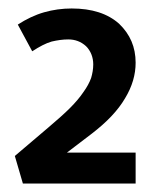

<svg xmlns="http://www.w3.org/2000/svg" viewBox="-20 -878 369 453"><path d="M141 -785C128 -785 115 -783 102 -780C88 -776 73 -768 56 -757L22 -820C42 -833 63 -843 84 -849C105 -855 127 -858 149 -858C197 -858 234 -846 261 -822C287 -797 300 -767 300 -730C300 -702 292 -674 275 -646C258 -617 232 -590 197 -563L138 -518H300V-445H34L15 -510L95 -578C115 -595 132 -610 145 -623C158 -636 169 -649 177 -661C185 -672 191 -683 195 -694C198 -704 200 -715 200 -726C200 -743 194 -758 183 -769C171 -780 157 -785 141 -785Z"/></svg>

Font: Holmes&Hills Bold
Style: Bold
Weight: 500
Designer: Noopur Datye, Girish Dalvi, Yashodeep Gholap, Pallavi Karambelkar
Foundry: Ek Type
Version: ""